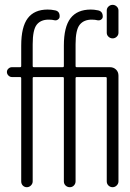

<svg xmlns="http://www.w3.org/2000/svg" viewBox="-20 -780 540 800"><path d="M473.6 -736.3V-643.6Q473.6 -633.8 466.3 -627Q459 -620.1 449.2 -620.1Q439.5 -620.1 432.1 -627Q424.8 -633.8 424.8 -643.6V-736.3Q424.8 -746.1 432.1 -752.9Q439.5 -759.8 449.2 -759.8Q459 -759.8 466.3 -752.9Q473.6 -746.1 473.6 -736.3ZM29.3 -459Q21.5 -459 15.1 -465.3Q8.8 -471.7 8.8 -480Q8.8 -488.3 15.1 -494.1Q21.5 -500 29.3 -500H63.5Q68.4 -500 68.4 -504.9V-589.8Q68.4 -668 95.7 -704.1Q123 -740.2 178.7 -740.2Q193.4 -740.2 207 -737.3Q229.5 -734.4 228.5 -710.9Q228.5 -704.1 222.2 -699.2Q215.8 -694.3 209 -695.3Q197.3 -698.2 182.6 -698.2Q149.4 -698.2 132.8 -676.8Q116.2 -655.3 116.2 -595.7V-504.9Q116.2 -500 121.1 -500H241.2Q246.1 -500 246.1 -504.9V-589.8Q246.1 -668 273.9 -704.1Q301.8 -740.2 358.4 -740.2Q372.1 -740.2 385.7 -737.3Q408.2 -734.4 408.2 -710.9Q408.2 -704.1 402.3 -699.2Q396.5 -694.3 387.7 -695.3Q376 -698.2 362.3 -698.2Q329.1 -698.2 312 -676.8Q294.9 -655.3 294.9 -595.7V-504.9Q294.9 -500 299.8 -500H438.5Q453.1 -500 463.4 -490.2Q473.6 -480.5 473.6 -464.8V-24.4Q473.6 -14.6 466.3 -7.3Q459 0 449.2 0Q439.5 0 432.1 -6.8Q424.8 -13.7 424.8 -24.4V-454.1Q424.8 -459 419.9 -459H299.8Q294.9 -459 294.9 -454.1V-24.4Q294.9 -14.6 288.1 -7.3Q281.2 0 271 0Q260.7 0 253.4 -6.8Q246.1 -13.7 246.1 -24.4V-454.1Q246.1 -459 241.2 -459H121.1Q116.2 -459 116.2 -454.1V-24.4Q116.2 -14.6 108.9 -7.3Q101.6 0 91.8 0Q82 0 75.2 -6.8Q68.4 -13.7 68.4 -24.4V-454.1Q68.4 -459 63.5 -459Z"/></svg>

Font: Rounded-L Mgen+ 1mn light
Style: Regular
Weight: 200
Designer: [Source Han Sans]
Ryoko NISHIZUKA  (kana & ideographs); Paul D. Hunt (Latin, Greek & Cyrillic); Wenlong ZHANG  (bopomofo
Version: Version 1.059.20150602